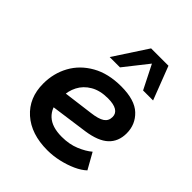

<svg xmlns="http://www.w3.org/2000/svg" viewBox="-182 -718 829 829"><g transform="rotate(45 232.5 -303.0)"><path d="M249 11Q150 11 91.5 -41Q33 -93 33 -180Q33 -243 61.5 -295Q90 -347 145.5 -378.5Q201 -410 280 -410Q363 -410 401.5 -373.5Q440 -337 440 -283Q440 -233 408 -203Q376 -173 307 -163L90 -133V-213L268 -236Q310 -241 328.5 -253.5Q347 -266 347 -290Q347 -311 329 -322Q311 -333 276 -333Q228 -333 195.5 -314Q163 -295 147 -264Q131 -233 131 -196V-180Q131 -131 161.5 -102.5Q192 -74 252 -74Q298 -74 334 -89Q370 -104 392 -123L433 -50Q414 -32 384 -18.5Q354 -5 319 3Q284 11 249 11ZM155 -464 255 -617H361L420 -464H359L304 -573L218 -464Z"/></g></svg>

Font: Rokkitt SemiBold
Style: Italic
Weight: 600
Italic angle: -9°
Designer: Vernon Adams
Foundry: Vernon Adams
Version: Version 3.103